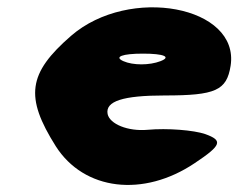

<svg xmlns="http://www.w3.org/2000/svg" viewBox="-20 -567 667 537"><path d="M179 -467C58 -362 49 -296 136 -158C215 -34 381 -14 525 -111C600 -161 604 -174 554 -192C522 -203 448 -209 393 -204C338 -199 287 -220 281 -248C274 -284 324 -300 441 -300C583 -300 614 -314 625 -383C651 -550 342 -608 179 -467ZM429 -396C398 -384 352 -384 325 -396C298 -408 322 -417 380 -417C438 -417 460 -408 429 -396Z"/></svg>

Font: Hussar Skorodowane
Style: Ky
Weight: 700
Foundry: Cannot Into Space Fonts
Version: Version 0.892